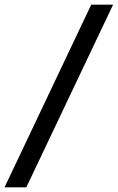

<svg xmlns="http://www.w3.org/2000/svg" viewBox="-68 -720 506 825"><path d="M-48.5 85 324 -700H418L45 85Z"/></svg>

Font: Cabin Condensed
Style: Italic
Weight: 400
Width: 3
Italic angle: -10°
Designer: Pablo Impallari
Foundry: Pablo Impallari. http://www.impallari.com Igino Marini. http://www.ikern.com
Version: Version 3.001; ttfautohint (v1.8.3)